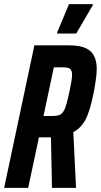

<svg xmlns="http://www.w3.org/2000/svg" viewBox="-27 -907 487 927"><path d="M-7 0 139 -688H306Q357 -688 386 -675Q415 -662 427.5 -636.5Q440 -611 440 -575Q440 -561 438.5 -544.5Q437 -528 434 -510Q431 -492 428 -473Q421 -437 413 -405.5Q405 -374 394.5 -348Q384 -322 367.5 -302Q351 -282 327 -269L340 0H224L219 -244Q217 -244 214.5 -244Q212 -244 209 -244H161L109 0ZM183 -347H228Q247 -347 259 -351.5Q271 -356 279 -368.5Q287 -381 293.5 -403.5Q300 -426 308 -463Q314 -492 317.5 -512.5Q321 -533 321 -546Q321 -560 316.5 -568Q312 -576 302.5 -579Q293 -582 277 -582H233ZM249 -745V-750L306 -887H421V-882L341 -745Z"/></svg>

Font: Saira ExtraCondensed
Style: Bold Italic
Weight: 700
Width: 2
Italic angle: -12°
Designer: Hector Gatti with collaboration of the Omnibus-Type team
Foundry: Omnibus-Type
Version: Version 1.101